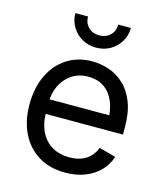

<svg xmlns="http://www.w3.org/2000/svg" viewBox="-114 -848 812 946"><g transform="rotate(15 291.5 -375.0)"><path d="M306.6 11.7Q227.5 11.7 170.2 -23.4Q112.8 -58.6 81.8 -121.6Q50.8 -184.6 50.8 -268.6Q50.8 -352.5 81.1 -416.5Q111.3 -480.5 166.7 -516.6Q222.2 -552.7 296.4 -552.7Q339.8 -552.7 382.1 -538.3Q424.3 -523.9 458.7 -491.9Q493.2 -460 513.7 -407.7Q534.2 -355.5 534.2 -279.8V-243.2H110.4V-317.4H486.8L445.8 -290Q445.8 -343.8 429 -385.5Q412.1 -427.2 378.9 -450.9Q345.7 -474.6 296.4 -474.6Q247.1 -474.6 211.9 -450.4Q176.8 -426.3 158.2 -387.5Q139.6 -348.6 139.6 -304.2V-254.9Q139.6 -194.3 160.6 -152.1Q181.6 -109.9 219.5 -88.1Q257.3 -66.4 307.1 -66.4Q339.4 -66.4 365.7 -75.7Q392.1 -85 411.1 -103.8Q430.2 -122.6 440.4 -150.4L525.4 -127Q512.7 -85.9 482.4 -54.7Q452.1 -23.4 407.5 -5.9Q362.8 11.7 306.6 11.7ZM294.4 -622.6Q254.9 -622.6 222.9 -640.9Q190.9 -659.2 171.9 -690.7Q152.8 -722.2 152.8 -760.7H217.3Q217.3 -727.5 239 -706.3Q260.7 -685.1 294.4 -685.1Q328.1 -685.1 349.9 -706.3Q371.6 -727.5 371.6 -760.7H436Q436 -722.2 417.2 -690.9Q398.4 -659.7 366.5 -641.1Q334.5 -622.6 294.4 -622.6Z"/></g></svg>

Font: Inter Variable LoSnoCo
Style: Regular
Weight: 400
Designer: Rasmus Andersson
Foundry: rsms
Version: Version 4.000;git-a52131595; featfreeze: case,dlig,ss01,ss02